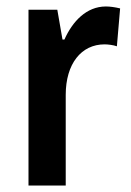

<svg xmlns="http://www.w3.org/2000/svg" viewBox="-20 -573 406 593"><path d="M307 -553C247 -553 204 -507 179 -451H173L157 -543H68V0H183V-280C183 -376 231 -436 303 -436C313 -436 330 -434 341 -430L351 -547C335 -551 319 -553 307 -553Z"/></svg>

Font: Noto Sans Tamil Condensed SemiBold
Style: Regular
Weight: 600
Width: 3
Designer: Jelle Bosma - Monotype Design Team
Foundry: Monotype Imaging Inc.
Version: Version 2.004